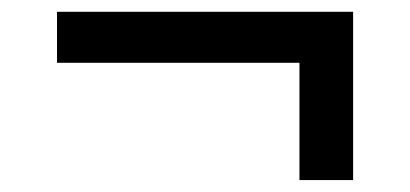

<svg xmlns="http://www.w3.org/2000/svg" viewBox="-20 -452 687 322"><path d="M482.2 -150V-346.7H75.6V-432.2H572.2V-150Z"/></svg>

Font: Paperlogy 5 Medium
Style: Regular
Weight: 500
Designer: redesigned by Lee Juim, glyphs from Gmarket Sans & Montserrat
Foundry: PT&
Version: Version 1.001